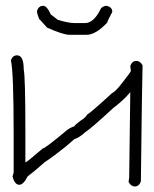

<svg xmlns="http://www.w3.org/2000/svg" viewBox="-20 -657 540 672"><path d="M39.6 -463.4Q63 -463.4 63 -414.6Q68.8 -387.2 68.8 -199.7V-88.4Q72.8 -88.4 129.4 -137.2Q137.2 -137.2 207.5 -195.8Q220.7 -208.5 240.7 -215.3Q240.7 -218.8 262.2 -234.9Q278.3 -244.1 285.6 -256.3Q298.8 -263.7 371.6 -330.6Q385.7 -337.9 406.7 -365.7Q438 -405.3 438 -408.7L436 -426.3Q442.4 -443.8 457.5 -443.8Q470.7 -443.8 479 -428.2Q477.1 -372.1 473.1 -22Q466.8 -4.4 451.7 -4.4Q438.5 -4.4 430.2 -20Q430.2 -25.9 432.1 -33.7L436 -334.5Q413.1 -306.6 377.4 -279.8Q297.9 -206.5 277.8 -193.8Q256.3 -174.3 240.7 -170.4L211.4 -145Q170.9 -112.3 135.3 -88.4Q98.1 -55.2 76.7 -39.6Q62 -10.3 47.4 -10.3Q31.2 -10.3 23.9 -39.6L27.8 -53.2V-184.1Q27.8 -408.2 18.1 -445.8Q24.4 -463.4 39.6 -463.4ZM130.9 -636.7Q144.5 -636.7 158.2 -605.5Q160.2 -605.5 181.6 -587.9Q218.8 -576.2 242.2 -576.2H277.3Q309.1 -576.2 334 -628.9Q344.2 -636.7 351.6 -636.7Q373 -633.3 373 -615.2Q355.5 -583 355.5 -578.1Q314.9 -535.2 283.2 -535.2H222.7Q200.2 -535.6 144.5 -560.5Q119.1 -589.8 117.2 -589.8Q109.4 -609.4 109.4 -619.1Q115.7 -636.7 130.9 -636.7Z"/></svg>

Font: CEF Fonts CJK Mono
Style: Regular
Weight: 400
Designer: PartyBoss (派对大魔王)
Version: Release 2.25